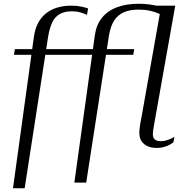

<svg xmlns="http://www.w3.org/2000/svg" viewBox="-20 -777 978 1020"><path d="M236 -584Q244 -631 258.5 -660Q273 -689 298.5 -703Q324 -717 361 -717Q388 -717 409 -710.5Q430 -704 442 -698L448 -732Q435 -737 411.5 -742Q388 -747 359 -747Q319 -747 285 -737Q251 -727 225 -706.5Q199 -686 182.5 -655Q166 -624 160 -581L49 223H111ZM59 -516 54 -486H375L381 -516ZM351 -516 346 -486H688L693 -516ZM717 -726Q748 -726 776 -720Q804 -714 826.5 -703.5Q849 -693 863 -681L882 -720Q872 -727 855 -733.5Q838 -740 816 -745.5Q794 -751 769 -754Q744 -757 716 -757Q651 -757 601.5 -738.5Q552 -720 522 -683Q492 -646 484 -591L375 193H438L559 -589Q567 -637 586 -667Q605 -697 637 -711.5Q669 -726 717 -726ZM832 -720 732 -156Q728 -138 725.5 -122.5Q723 -107 721.5 -94.5Q720 -82 720 -72Q720 -45 732 -27Q744 -9 765 0Q786 9 812 9Q832 9 849 4.5Q866 0 879.5 -7Q893 -14 901 -21L907 -50Q900 -46 888.5 -40.5Q877 -35 863 -31Q849 -27 835 -27Q813 -27 802.5 -36Q792 -45 792 -65Q792 -73 793.5 -84Q795 -95 797.5 -108Q800 -121 802 -134L911 -747H748Z"/></svg>

Font: Roboto Serif 120pt Expanded Light
Style: Italic
Weight: 300
Width: 7
Italic angle: -10°
Designer: Greg Gazdowicz
Foundry: Commercial Type
Version: Version 1.008